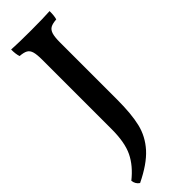

<svg xmlns="http://www.w3.org/2000/svg" viewBox="-307 -695 960 960"><g transform="rotate(-45 172.5 -215.0)"><path d="M21 249Q1 236 -2 210Q57 163 84 107.5Q111 52 111 -42V-532Q111 -570 105.5 -589Q100 -608 86 -616Q72 -624 44 -626Q37 -646 37 -679Q87 -676 173 -676Q264 -676 309 -679Q309 -643 303 -626Q275 -624 261 -616Q247 -608 241 -588.5Q235 -569 235 -532V-128Q235 -26 219.5 38.5Q204 103 158 154Q112 205 21 249Z"/></g></svg>

Font: Vollkorn SC SemiBold
Style: Regular
Weight: 600
Designer: Friedrich Althausen
Foundry: Friedrich Althausen
Version: Version 4.015